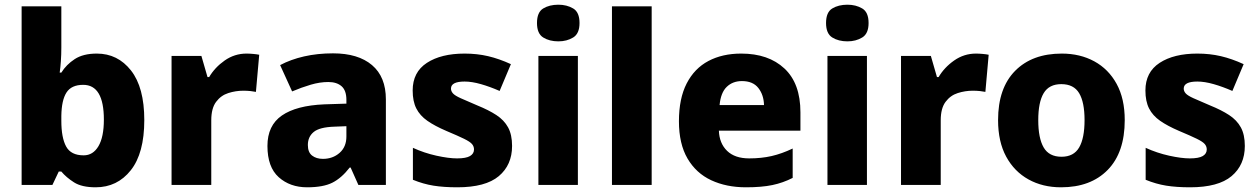

<svg xmlns="http://www.w3.org/2000/svg" viewBox="-20 -787 5356 817"><path d="M241 -585Q241 -555 239 -526.5Q237 -498 234 -478H241Q262 -512 298 -535.5Q334 -559 392 -559Q481 -559 537.5 -487Q594 -415 594 -276Q594 -135 536.5 -62.5Q479 10 387 10Q328 10 295 -11Q262 -32 241 -57H230L203 0H72V-760H241ZM334 -426Q284 -426 263 -393.5Q242 -361 241 -294V-273Q241 -201 261.5 -163.5Q282 -126 336 -126Q376 -126 399 -165Q422 -204 422 -278Q422 -426 334 -426Z M1029 -559Q1042 -559 1058 -557.5Q1074 -556 1083 -554L1069 -396Q1060 -398 1046 -399.5Q1032 -401 1015 -401Q983 -401 951.5 -391Q920 -381 899.5 -353.5Q879 -326 879 -275V0H710V-549H837L863 -459H870Q894 -500 936 -529.5Q978 -559 1029 -559Z M1397 -560Q1504 -560 1563 -510Q1622 -460 1622 -364V0H1505L1472 -74H1468Q1433 -29 1394 -9.5Q1355 10 1287 10Q1214 10 1166 -33Q1118 -76 1118 -166Q1118 -253 1179.5 -295.5Q1241 -338 1360 -343L1454 -346V-362Q1454 -402 1433.5 -420Q1413 -438 1377 -438Q1341 -438 1302 -426.5Q1263 -415 1223 -398L1172 -510Q1217 -534 1274 -547Q1331 -560 1397 -560ZM1403 -248Q1340 -246 1315 -225.5Q1290 -205 1290 -170Q1290 -139 1308 -125Q1326 -111 1354 -111Q1396 -111 1425 -136.5Q1454 -162 1454 -206V-250Z M2159 -166Q2159 -85 2102.5 -37.5Q2046 10 1926 10Q1868 10 1824.5 3Q1781 -4 1737 -22V-158Q1785 -136 1837 -124.5Q1889 -113 1925 -113Q1963 -113 1980 -123Q1997 -133 1997 -151Q1997 -164 1988.5 -174Q1980 -184 1954.5 -196.5Q1929 -209 1879 -230Q1830 -251 1798.5 -273Q1767 -295 1751.5 -325.5Q1736 -356 1736 -402Q1736 -480 1796.5 -519.5Q1857 -559 1957 -559Q2010 -559 2057 -548Q2104 -537 2154 -514L2106 -400Q2065 -418 2026.5 -429Q1988 -440 1957 -440Q1899 -440 1899 -410Q1899 -399 1907.5 -389.5Q1916 -380 1940.5 -369Q1965 -358 2012 -338Q2059 -319 2092 -297.5Q2125 -276 2142 -245Q2159 -214 2159 -166Z M2356 -767Q2392 -767 2419 -751Q2446 -735 2446 -689Q2446 -644 2419 -627.5Q2392 -611 2356 -611Q2318 -611 2291.5 -627.5Q2265 -644 2265 -689Q2265 -735 2291.5 -751Q2318 -767 2356 -767ZM2439 -549V0H2271V-549Z M2753 0H2584V-760H2753Z M3134 -559Q3250 -559 3318 -495.5Q3386 -432 3386 -309V-231H3039Q3041 -177 3074 -145Q3107 -113 3168 -113Q3220 -113 3263.5 -123Q3307 -133 3353 -155V-30Q3312 -9 3266.5 0.5Q3221 10 3154 10Q3071 10 3006.5 -20Q2942 -50 2905.5 -112.5Q2869 -175 2869 -271Q2869 -368 2902 -432Q2935 -496 2994.5 -527.5Q3054 -559 3134 -559ZM3137 -442Q3098 -442 3072.5 -417.5Q3047 -393 3042 -340H3231Q3230 -383 3207 -412.5Q3184 -442 3137 -442Z M3586 -767Q3622 -767 3649 -751Q3676 -735 3676 -689Q3676 -644 3649 -627.5Q3622 -611 3586 -611Q3548 -611 3521.5 -627.5Q3495 -644 3495 -689Q3495 -735 3521.5 -751Q3548 -767 3586 -767ZM3669 -549V0H3501V-549Z M4133 -559Q4146 -559 4162 -557.5Q4178 -556 4187 -554L4173 -396Q4164 -398 4150 -399.5Q4136 -401 4119 -401Q4087 -401 4055.5 -391Q4024 -381 4003.5 -353.5Q3983 -326 3983 -275V0H3814V-549H3941L3967 -459H3974Q3998 -500 4040 -529.5Q4082 -559 4133 -559Z M4766 -276Q4766 -138 4693.5 -64Q4621 10 4495 10Q4417 10 4356.5 -23.5Q4296 -57 4261.5 -120.5Q4227 -184 4227 -276Q4227 -412 4299.5 -485.5Q4372 -559 4498 -559Q4576 -559 4636.5 -526Q4697 -493 4731.5 -430Q4766 -367 4766 -276ZM4398 -276Q4398 -199 4421 -159.5Q4444 -120 4497 -120Q4549 -120 4572 -159.5Q4595 -199 4595 -276Q4595 -352 4572 -390.5Q4549 -429 4496 -429Q4444 -429 4421 -390.5Q4398 -352 4398 -276Z M5277 -166Q5277 -85 5220.5 -37.5Q5164 10 5044 10Q4986 10 4942.5 3Q4899 -4 4855 -22V-158Q4903 -136 4955 -124.5Q5007 -113 5043 -113Q5081 -113 5098 -123Q5115 -133 5115 -151Q5115 -164 5106.5 -174Q5098 -184 5072.5 -196.5Q5047 -209 4997 -230Q4948 -251 4916.5 -273Q4885 -295 4869.5 -325.5Q4854 -356 4854 -402Q4854 -480 4914.5 -519.5Q4975 -559 5075 -559Q5128 -559 5175 -548Q5222 -537 5272 -514L5224 -400Q5183 -418 5144.5 -429Q5106 -440 5075 -440Q5017 -440 5017 -410Q5017 -399 5025.5 -389.5Q5034 -380 5058.5 -369Q5083 -358 5130 -338Q5177 -319 5210 -297.5Q5243 -276 5260 -245Q5277 -214 5277 -166Z"/></svg>

Font: Noto Sans Sinhala UI ExtraBold
Style: Regular
Weight: 800
Designer: Jelle Bosma - Monotype Design Team
Foundry: Monotype Imaging Inc.
Version: Version 2.006; ttfautohint (v1.8.4.7-5d5b)